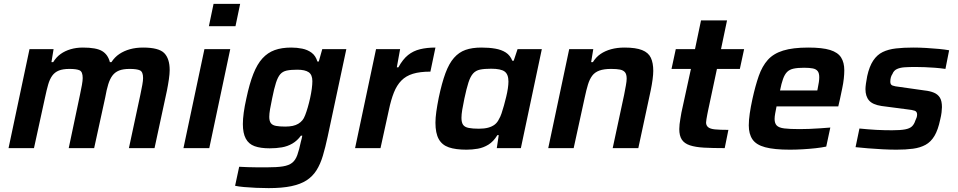

<svg xmlns="http://www.w3.org/2000/svg" viewBox="-20 -763 4933 989"><path d="M24 0 132 -510H256L245 -443H254Q270 -469 292.5 -485Q315 -501 344 -509.5Q373 -518 407 -518Q476 -518 506 -500Q536 -482 546 -443H554Q571 -469 595 -485Q619 -501 649.5 -509.5Q680 -518 717 -518Q798 -518 826 -489.5Q854 -461 854 -402Q854 -383 850 -355Q846 -327 840 -297L776 0H644L703 -275Q709 -303 713 -325.5Q717 -348 717 -361Q717 -393 701 -400.5Q685 -408 648 -408Q614 -408 593 -399.5Q572 -391 559 -373.5Q546 -356 537.5 -328.5Q529 -301 522 -261L465 0H334L392 -275Q398 -303 402 -325.5Q406 -348 406 -361Q406 -393 390.5 -400.5Q375 -408 338 -408Q304 -408 283 -399.5Q262 -391 249 -373Q236 -355 228 -327Q220 -299 212 -261L155 0Z M1056 -628 1080 -743H1217L1193 -628ZM925 0 1033 -510H1166L1058 0Z M1364 206Q1332 206 1299 204.5Q1266 203 1237.5 200.5Q1209 198 1191 194L1212 96Q1232 97 1256.5 98Q1281 99 1307 99Q1333 99 1355 99Q1407 99 1437.5 94Q1468 89 1485 75.5Q1502 62 1511.5 35.5Q1521 9 1530 -34Q1532 -42 1534 -49Q1536 -56 1537 -64H1530Q1511 -38 1486 -23.5Q1461 -9 1432 -4Q1403 1 1369 1Q1322 1 1291.5 -10Q1261 -21 1246 -49Q1231 -77 1231 -124Q1231 -150 1235.5 -183Q1240 -216 1249 -256Q1265 -332 1285 -382.5Q1305 -433 1332 -462.5Q1359 -492 1395 -505Q1431 -518 1480 -518Q1509 -518 1536.5 -512.5Q1564 -507 1585 -491.5Q1606 -476 1615 -446H1622L1640 -510H1764L1668 -60Q1656 -4 1643 39.5Q1630 83 1610 114.5Q1590 146 1559 166Q1528 186 1480.5 196Q1433 206 1364 206ZM1449 -111Q1471 -111 1487.5 -114.5Q1504 -118 1516.5 -125.5Q1529 -133 1538 -144Q1545 -152 1552 -170Q1559 -188 1565.5 -210.5Q1572 -233 1577.5 -258Q1583 -283 1586 -305.5Q1589 -328 1589 -345Q1589 -378 1570 -391Q1551 -404 1511 -404Q1478 -404 1457 -399.5Q1436 -395 1423.5 -380.5Q1411 -366 1401.5 -336.5Q1392 -307 1382 -257Q1375 -224 1371 -200.5Q1367 -177 1367 -161Q1367 -140 1375 -129Q1383 -118 1401.5 -114.5Q1420 -111 1449 -111Z M1809 0 1917 -510H2041L2024 -416H2032Q2055 -458 2082 -479.5Q2109 -501 2144 -509.5Q2179 -518 2223 -518L2197 -394Q2143 -394 2107 -383Q2071 -372 2047.5 -348Q2024 -324 2009 -286.5Q1994 -249 1983 -196L1940 0Z M2383 8Q2327 8 2292 -4Q2257 -16 2240 -46.5Q2223 -77 2223 -131Q2223 -156 2227.5 -188Q2232 -220 2240 -260Q2256 -336 2274.5 -386Q2293 -436 2318.5 -465Q2344 -494 2378 -506Q2412 -518 2460 -518Q2499 -518 2531 -512.5Q2563 -507 2585.5 -492.5Q2608 -478 2619 -450H2626L2646 -510H2771L2663 0H2539L2549 -67H2542Q2522 -34 2496 -18Q2470 -2 2441 3Q2412 8 2383 8ZM2447 -100Q2475 -100 2495 -105.5Q2515 -111 2528.5 -121.5Q2542 -132 2550 -149Q2557 -160 2563.5 -179Q2570 -198 2576 -220Q2582 -242 2587.5 -264.5Q2593 -287 2596 -307.5Q2599 -328 2599 -343Q2599 -380 2579.5 -394.5Q2560 -409 2510 -409Q2475 -409 2453 -404.5Q2431 -400 2417 -384.5Q2403 -369 2393 -338Q2383 -307 2372 -255Q2365 -222 2361 -197.5Q2357 -173 2357 -156Q2357 -132 2365.5 -120Q2374 -108 2394.5 -104Q2415 -100 2447 -100Z M2804 0 2912 -510H3036L3025 -443H3034Q3050 -469 3073.5 -485Q3097 -501 3128 -509.5Q3159 -518 3197 -518Q3255 -518 3287.5 -505Q3320 -492 3332.5 -465.5Q3345 -439 3345 -398Q3345 -380 3341.5 -353.5Q3338 -327 3332 -298L3268 0H3136L3195 -275Q3200 -301 3204 -323Q3208 -345 3208 -358Q3208 -380 3199.5 -390.5Q3191 -401 3174 -404.5Q3157 -408 3128 -408Q3091 -408 3067.5 -399.5Q3044 -391 3030.5 -373Q3017 -355 3008.5 -327Q3000 -299 2992 -261L2935 0Z M3713 0Q3650 0 3606 -2.5Q3562 -5 3533.5 -14.5Q3505 -24 3492 -44Q3479 -64 3479 -98Q3479 -110 3480.5 -123Q3482 -136 3484.5 -150.5Q3487 -165 3490 -183L3539 -408H3439L3461 -510H3560L3591 -658H3725L3694 -510H3813L3791 -408H3673L3627 -192Q3626 -187 3623.5 -174.5Q3621 -162 3619 -149.5Q3617 -137 3617 -132Q3617 -117 3627.5 -108Q3638 -99 3663 -96.5Q3688 -94 3732 -94Z M4049 8Q3968 8 3921.5 -4.5Q3875 -17 3856 -45Q3837 -73 3837 -117Q3837 -144 3842 -178.5Q3847 -213 3856 -254Q3871 -322 3888.5 -372Q3906 -422 3935 -454.5Q3964 -487 4014 -502.5Q4064 -518 4143 -518Q4216 -518 4256 -505.5Q4296 -493 4312.5 -467Q4329 -441 4329 -401Q4329 -382 4326.5 -358.5Q4324 -335 4318.5 -309Q4313 -283 4307 -254L4298 -215H3980Q3976 -195 3973 -178.5Q3970 -162 3970 -150Q3970 -128 3981 -116.5Q3992 -105 4020 -101.5Q4048 -98 4099 -98Q4121 -98 4148 -99Q4175 -100 4203.5 -102Q4232 -104 4257 -106L4236 -8Q4213 -3 4181 0.5Q4149 4 4114.5 6Q4080 8 4049 8ZM3998 -297H4190L4192 -307Q4196 -326 4198 -340Q4200 -354 4200 -365Q4200 -386 4192 -396.5Q4184 -407 4167 -410.5Q4150 -414 4122 -414Q4089 -414 4068 -409.5Q4047 -405 4034.5 -392.5Q4022 -380 4013.5 -356.5Q4005 -333 3998 -297Z M4598 8Q4565 8 4526 6Q4487 4 4451 1Q4415 -2 4387 -5L4407 -101Q4429 -99 4451 -97Q4473 -95 4494 -94Q4515 -93 4535 -92.5Q4555 -92 4575 -92Q4618 -92 4642 -96.5Q4666 -101 4677.5 -112Q4689 -123 4695 -142Q4699 -150 4701.5 -157.5Q4704 -165 4704 -173Q4704 -188 4692 -192.5Q4680 -197 4651 -200L4521 -217Q4475 -224 4456.5 -245.5Q4438 -267 4438 -304Q4438 -314 4440.5 -332.5Q4443 -351 4447 -371Q4458 -421 4478 -451Q4498 -481 4527 -495Q4556 -509 4595 -513.5Q4634 -518 4684 -518Q4716 -518 4750.5 -516Q4785 -514 4816.5 -511Q4848 -508 4869 -504L4850 -408Q4823 -412 4796 -414Q4769 -416 4743.5 -417Q4718 -418 4696 -418Q4665 -418 4641 -416.5Q4617 -415 4600.5 -407.5Q4584 -400 4577 -382Q4572 -375 4569 -365Q4566 -355 4566 -342Q4566 -327 4577 -322.5Q4588 -318 4616 -315L4743 -297Q4771 -294 4791 -285.5Q4811 -277 4821.5 -260Q4832 -243 4832 -211Q4832 -201 4830 -184Q4828 -167 4823 -147Q4812 -94 4793.5 -63Q4775 -32 4747.5 -17Q4720 -2 4683 3Q4646 8 4598 8Z"/></svg>

Font: Saira Thin SemiBold
Style: Italic
Weight: 600
Italic angle: -12°
Version: Version 1.101